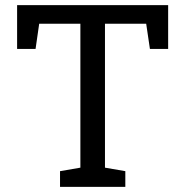

<svg xmlns="http://www.w3.org/2000/svg" viewBox="-20 -731 727 751"><path d="M214.8 0V-61.5L294.4 -75.2V-638.2H133.3L119.1 -539.6H46.9V-710.9H637.7V-539.6H566.4L551.8 -638.2H390.6V-75.2L470.2 -61.5V0Z"/></svg>

Font: Roboto Slab
Style: Regular
Weight: 400
Designer: Google
Version: Version 2.000; ttfautohint (v1.8.1.43-b0c9)